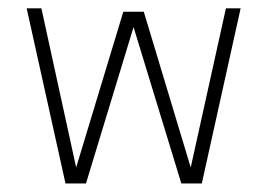

<svg xmlns="http://www.w3.org/2000/svg" viewBox="-20 -430 646 450"><path d="M293 -366.5 181.5 0H133.5L42.5 -410.5H77L158.5 -37.5L269 -402.5H317L427 -37.5L509.5 -410.5H544L453 0H405Z"/></svg>

Font: League Spartan Thin
Style: Regular
Weight: 100
Foundry: The League of Moveable Type
Version: Version 2.002